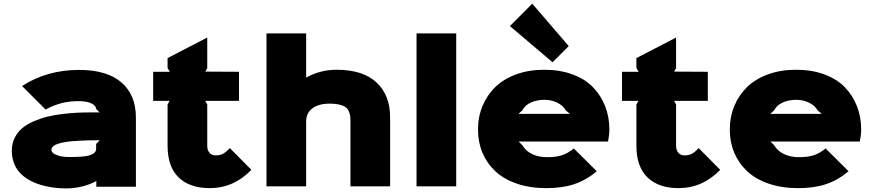

<svg xmlns="http://www.w3.org/2000/svg" viewBox="-20 -1023 4792 1054"><path d="M507.8 -232.9 527.8 -252.9H505.9Q460.9 -252.9 426.8 -251Q375 -249.5 333 -242.2Q290.5 -233.9 276.4 -223.4Q262.2 -212.9 262.2 -200.2Q262.2 -192.4 270 -184.1Q277.8 -175.8 301 -168.5Q324.2 -161.1 358.9 -161.1Q430.2 -161.1 458 -167Q507.8 -177.2 507.8 -206.1ZM726.1 -377V2H508.8V-29.8Q480 -12.2 435.3 -0.5Q390.6 11.2 345.2 11.2Q318.4 11.2 291.5 8.8Q264.6 6.3 234.4 -0.2Q204.1 -6.8 177.7 -16.8Q151.4 -26.9 126.5 -43.2Q101.6 -59.6 83.7 -80.6Q65.9 -101.6 55.4 -131.3Q44.9 -161.1 44.9 -196.8Q44.9 -235.4 61 -267.1Q77.1 -298.8 102.8 -320.1Q128.4 -341.3 165.8 -357.4Q203.1 -373.5 240.2 -382.6Q277.3 -391.6 321.5 -397Q365.7 -402.3 400.1 -404.1Q434.6 -405.8 471.2 -405.8H526.9L507.8 -424.8Q507.8 -442.4 482.4 -455.1Q457 -467.8 410.2 -467.8Q361.3 -467.8 319.6 -457.3Q277.8 -446.8 230 -421.9L101.1 -550.8Q237.3 -639.2 414.1 -639.2Q566.4 -639.2 646.2 -570.8Q726.1 -502.4 726.1 -377Z M1241.7 -210 1359.9 -90.8Q1263.2 9.8 1130.9 9.8Q1022 9.8 960.9 -48.8Q899.9 -107.4 899.9 -223.1V-449.2L911.1 -469.2H820.8V-628.9H912.1L899.9 -649.9V-704.1L1117.7 -816.9V-648.9L1106.9 -629.9L1292 -628.9V-469.2H1106.9L1117.7 -449.2V-223.1Q1117.7 -198.7 1130.1 -184.3Q1142.6 -169.9 1164.1 -169.9Q1188 -169.9 1205.3 -179.4Q1222.7 -189 1241.7 -210Z M2121.6 -379.9V0H1903.8V-356.9Q1903.8 -376 1901.9 -389.2Q1899.9 -402.3 1893.3 -415.5Q1886.7 -428.7 1874.5 -436.5Q1862.3 -444.3 1841.3 -449.2Q1820.3 -454.1 1790.5 -454.1Q1729 -454.1 1694.8 -428.2Q1660.6 -402.3 1660.6 -356V0H1442.9V-839.8H1660.6V-598.1H1662.6Q1738.8 -640.1 1827.6 -640.1Q1972.2 -640.1 2046.9 -570.3Q2121.6 -500.5 2121.6 -379.9Z M2484.4 -839.8V0H2266.6V-839.8Z M2826.2 -397.9H3108.9L3085.9 -417Q3072.3 -442.9 3039.8 -459Q3007.3 -475.1 2969.2 -475.1Q2928.2 -475.1 2895.3 -460.7Q2862.3 -446.3 2847.2 -417ZM3325.2 -311Q3325.2 -283.2 3317.9 -246.1H2827.1L2847.2 -226.1Q2865.2 -194.8 2900.6 -177.5Q2936 -160.2 2983.9 -160.2Q3033.2 -160.2 3065.9 -171.1Q3098.6 -182.1 3129.9 -208L3255.9 -83Q3199.2 -34.7 3133.5 -12.5Q3067.9 9.8 2979 9.8Q2888.7 9.8 2816.7 -15.1Q2744.6 -40 2698.5 -83.7Q2652.3 -127.4 2628.2 -185.3Q2604 -243.2 2604 -311Q2604 -381.3 2628.9 -441.4Q2653.8 -501.5 2699.5 -545.7Q2745.1 -589.8 2814.2 -615Q2883.3 -640.1 2967.3 -640.1Q3054.2 -640.1 3123.3 -614.5Q3192.4 -588.9 3235.8 -543.7Q3279.3 -498.5 3302.2 -439.5Q3325.2 -380.4 3325.2 -311ZM2901.9 -1002.9 3102.1 -770 3013.2 -681.2 2779.3 -879.9Z M3815.4 -210 3933.6 -90.8Q3836.9 9.8 3704.6 9.8Q3595.7 9.8 3534.7 -48.8Q3473.6 -107.4 3473.6 -223.1V-449.2L3484.9 -469.2H3394.5V-628.9H3485.8L3473.6 -649.9V-704.1L3691.4 -816.9V-648.9L3680.7 -629.9L3865.7 -628.9V-469.2H3680.7L3691.4 -449.2V-223.1Q3691.4 -198.7 3703.9 -184.3Q3716.3 -169.9 3737.8 -169.9Q3761.7 -169.9 3779.1 -179.4Q3796.4 -189 3815.4 -210Z M4208.5 -397.9H4491.2L4468.3 -417Q4454.6 -442.9 4422.1 -459Q4389.6 -475.1 4351.6 -475.1Q4310.5 -475.1 4277.6 -460.7Q4244.6 -446.3 4229.5 -417ZM4707.5 -311Q4707.5 -283.2 4700.2 -246.1H4209.5L4229.5 -226.1Q4247.6 -194.8 4283 -177.5Q4318.4 -160.2 4366.2 -160.2Q4415.5 -160.2 4448.2 -171.1Q4481 -182.1 4512.2 -208L4638.2 -83Q4581.5 -34.7 4515.9 -12.5Q4450.2 9.8 4361.3 9.8Q4271 9.8 4199 -15.1Q4127 -40 4080.8 -83.7Q4034.7 -127.4 4010.5 -185.3Q3986.3 -243.2 3986.3 -311Q3986.3 -381.3 4011.2 -441.4Q4036.1 -501.5 4081.8 -545.7Q4127.4 -589.8 4196.5 -615Q4265.6 -640.1 4349.6 -640.1Q4436.5 -640.1 4505.6 -614.5Q4574.7 -588.9 4618.2 -543.7Q4661.6 -498.5 4684.6 -439.5Q4707.5 -380.4 4707.5 -311Z"/></svg>

Font: Sinkin Sans 900 X Black
Style: Regular
Weight: 950
Designer: Keith Bates
Foundry: K-Type
Version: Sinkin Sans (version 1.0)  by Keith Bates   •   © 2014   www